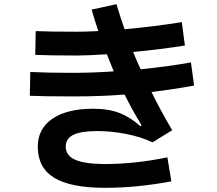

<svg xmlns="http://www.w3.org/2000/svg" viewBox="-20 -844 1040 920"><path d="M295 -141Q295 -98 341.5 -78Q388 -58 484 -58Q625 -58 782 -90L801 25Q635 56 484 56Q319 56 240 8Q161 -40 161 -141Q161 -227 231 -275Q301 -323 427 -323Q501 -323 554 -302Q607 -281 653 -239L658 -244Q611 -322 577 -391Q466 -382 332 -382Q191 -382 123 -385L125 -499Q213 -495 327 -495Q425 -495 525 -502L492 -584Q399 -578 351 -578Q215 -578 149 -581L151 -695Q215 -692 346 -692Q385 -692 451 -695Q433 -749 419 -798L538 -824Q556 -763 577 -704Q715 -716 851 -738L866 -626Q748 -607 618 -595Q636 -550 654 -512Q797 -527 895 -545L910 -434Q812 -416 706 -403Q746 -321 805 -220L711 -162Q656 -188 585 -202Q514 -216 446 -216Q368 -216 331.5 -198Q295 -180 295 -141Z"/></svg>

Font: IBM Plex Sans JP
Style: Bold
Weight: 700
Designer: Mike Abbink; Paul van der Laan; Pieter van Rosmalen; Wujin Sim; Yejin Wi; Jinhee Kim; Boomi Park; Yona Kim; Kichan Ma
Foundry: Sandoll Inc.
Version: Version 1.001